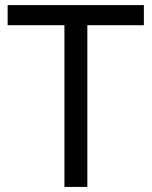

<svg xmlns="http://www.w3.org/2000/svg" viewBox="-20 -734 596 754"><path d="M323 0H233V-635H10V-714H545V-635H323Z"/></svg>

Font: Noto Sans Sundanese
Style: Regular
Weight: 400
Designer: Monotype Design Team (Regular), Sérgio L. Martins (other weights)
Foundry: Monotype Imaging Inc.
Version: Version 2.003